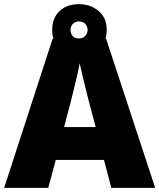

<svg xmlns="http://www.w3.org/2000/svg" viewBox="-20 -903 766 923"><path d="M515 0 480 -134H248L212 0H0L233 -717H490L726 0ZM409 -409Q404 -428 395 -463.5Q386 -499 377 -537Q368 -575 363 -599Q359 -575 350.5 -539Q342 -503 333.5 -468Q325 -433 319 -409L288 -292H440ZM360 -636Q302 -636 266.5 -669Q231 -702 231 -759Q231 -817 266.5 -850Q302 -883 360 -883Q415 -883 454 -850Q493 -817 493 -760Q493 -702 454.5 -669Q416 -636 360 -636ZM360 -718Q377 -718 389 -729.5Q401 -741 401 -759Q401 -778 389 -789Q377 -800 360 -800Q343 -800 331 -789Q319 -778 319 -759Q319 -741 329.5 -729.5Q340 -718 360 -718Z"/></svg>

Font: Noto Kufi Arabic Black
Style: Regular
Weight: 900
Designer: Monotype Design Team, David Williams, Khaled Hosny
Foundry: Google LLC
Version: Version 2.109; ttfautohint (v1.8.4.7-5d5b)